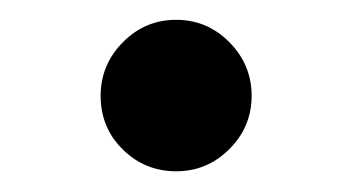

<svg xmlns="http://www.w3.org/2000/svg" viewBox="-20 -170 349 190"><path d="M79.6 -75.2Q79.6 -106 101.6 -128.2Q123.5 -150.4 154.3 -150.4Q185.1 -150.4 207 -128.2Q229 -106 229 -75.2Q229 -44.4 207 -22.5Q185.1 -0.5 154.3 -0.5Q123.5 -0.5 101.6 -22Q79.6 -43.5 79.6 -75.2Z"/></svg>

Font: Vazir Medium FD-UI
Style: Medium-FD-UI
Weight: 500
Designer: Saber Rastikerdar
Foundry: Saber Rastikerdar
Version: Version 30.1.0